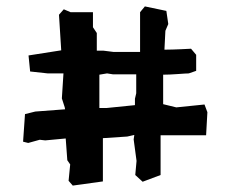

<svg xmlns="http://www.w3.org/2000/svg" viewBox="-20 -515 712 599"><path d="M627 -165 618 -189 530 -180 489 -190V-282Q497 -282 510 -282.5Q523 -283 535 -284Q547 -285 557 -285.5Q567 -286 569 -286L592 -294V-344L576 -363Q574 -363 566 -362.5Q558 -362 545.5 -361.5Q533 -361 519 -360.5Q505 -360 493 -360L496 -419L505 -440L499 -481L432 -495L417 -477V-353H334L302 -357H282V-412L270 -430V-477H200L179 -486L164 -469L171 -358L69 -342L74 -292L129 -286H178L173 -208L182 -180L183 -174L90 -167L58 -159L52 -73L68 -69L104 -79L121 -77L185 -83L190 -15L199 -2L194 49L207 64L301 51V-84L377 -89L399 -94L397 -80L406 -13L402 31L425 52L481 31V-93H531H600H623ZM401 -207V-187L312 -178H290V-282L314 -286L333 -283H405V-224Z"/></svg>

Font: Dokdo
Style: Regular
Weight: 400
Version: Version 2.00